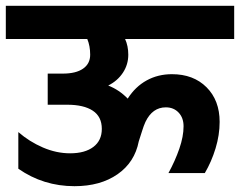

<svg xmlns="http://www.w3.org/2000/svg" viewBox="-30 -668 825 660"><path d="M33 -88V-214Q71 -181 117.5 -161Q164 -141 211 -141Q262 -141 291 -163Q320 -185 320 -225Q320 -267 289 -287.5Q258 -308 201 -308H134V-415H186Q231 -415 255.5 -432Q280 -449 280 -480Q280 -510 270 -534H-10V-648H775V-534H400Q411 -510 411 -480Q411 -446 392.5 -418Q374 -390 342 -374Q380 -359 409 -329Q435 -370 474 -391.5Q513 -413 561 -413Q635 -413 680 -368Q725 -323 725 -249Q725 -204 711 -158Q697 -112 674 -73H549Q572 -115 586.5 -157Q601 -199 601 -234Q601 -263 584 -281Q567 -299 540 -299Q494 -299 470 -249Q464 -236 458.5 -218Q453 -200 447 -182Q433 -110 374 -69Q315 -28 226 -28Q119 -28 33 -88Z"/></svg>

Font: Madhuban SemiBold
Style: Regular
Weight: 600
Designer: jaikishan Patel
Foundry: MagicType
Version: Version 1.000